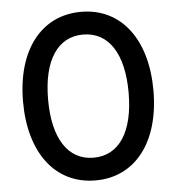

<svg xmlns="http://www.w3.org/2000/svg" viewBox="-52 -759 752 817"><g transform="rotate(-5 324.0 -350.0)"><path d="M324 10C494 10 602 -130 602 -350C602 -570 494 -710 324 -710C153 -710 45 -570 45 -350C45 -130 153 10 324 10ZM324 -87C215 -87 152 -183 152 -350C152 -517 215 -613 324 -613C433 -613 496 -517 496 -350C496 -183 433 -87 324 -87Z"/></g></svg>

Font: Fixel Display Medium
Style: Regular
Weight: 500
Designer: AlfaBravo + MacPaw
Foundry: Kyrylo Tkachov, Marchela Mozhyna, Serhii Makarenko, Maria Weinstein, Zakhar Kryvoshyya
Version: Version 1.211